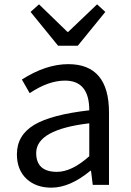

<svg xmlns="http://www.w3.org/2000/svg" viewBox="-20 -853 604 886"><path d="M103 -27Q58 -69 58 -141Q58 -229 138 -277Q217 -324 392 -344Q392 -481 280 -481Q203 -481 117 -423L81 -486Q192 -557 295 -557Q483 -557 483 -334V0H408L400 -65H397Q303 13 217 13Q147 13 103 -27ZM392 -132V-284Q147 -255 147 -147Q147 -60 243 -60Q311 -60 392 -132ZM121 -798 160 -833 291 -706H295L428 -833L466 -798L339 -642H248Z"/></svg>

Font: Source Han Sans K Regular
Style: Regular
Weight: 400
Designer: Ryoko NISHIZUKA  (kana & ideographs); Paul D. Hunt (Latin, Greek & Cyrillic); Wenlong ZHANG  (bopomofo); Sandoll Communi
Foundry: Adobe Systems Incorporated
Version: Version 1.00 July 18, 2014, initial release